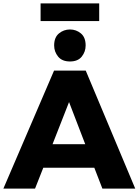

<svg xmlns="http://www.w3.org/2000/svg" viewBox="-25 -1120 823 1140"><path d="M778 0H583L535 -124H232L183 0H-5L296 -701H484ZM481 -264 385 -514 287 -264ZM390.5 -755Q343.5 -755 320 -784Q296.5 -813 296.5 -850Q296.5 -898 325 -921.5Q353.5 -945 390.5 -945Q427.5 -945 455.5 -921.5Q483.5 -898 483.5 -850Q483.5 -813 460.5 -784Q437.5 -755 390.5 -755ZM564 -995H216V-1100H564Z"/></svg>

Font: Argentum Novus
Style: Bold
Weight: 700
Designer: Julieta Ulanovsky (font) & Cristiano Sobral (main changes)
Foundry: Julieta Ulanovsky (font) & Cristiano Sobral (main changes)
Version: Version 3.00;November 27, 2020;FontCreator 13.0.0.2655 64-bi